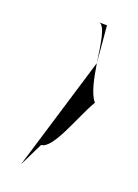

<svg xmlns="http://www.w3.org/2000/svg" viewBox="-74 -625 364 505"><g transform="rotate(15 107.5 -373.0)"><path d="M32 -166 70 -229C104 -229 143 -324 178 -373C163 -394 159 -435 156 -475ZM132 -580H134ZM134 -580C151 -577 153 -527 156 -475V-578Z"/></g></svg>

Font: bitstorm
Style: cn
Weight: 400
Version: Version 0.2